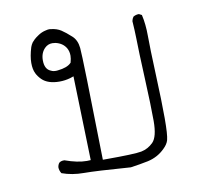

<svg xmlns="http://www.w3.org/2000/svg" viewBox="-59 -338 617 578"><g transform="rotate(-10 250.0 -49.0)"><path d="M109.4 -151.4Q91.3 -158.7 91.3 -186Q91.3 -208.5 105 -222.2Q114.7 -231.9 128.4 -231.9Q132.8 -231.9 137.7 -231Q159.7 -226.1 169.9 -209Q175.8 -198.7 175.8 -185.5Q175.8 -176.8 172.4 -164.6L170.9 -163.1Q159.2 -151.4 130.9 -148.4Q127.4 -147.9 124.8 -147.9Q122.1 -147.9 118.2 -148.4Q114.3 -148.9 109.4 -151.4ZM418 115.7Q422.4 99.6 422.4 49.3Q422.4 -1 418.9 -84.5Q415.5 -168 415.5 -203.6Q415.5 -239.3 408.7 -268.6L400.4 -272.9Q399.9 -272.9 399.4 -272.9Q390.6 -272.9 382.8 -268.1Q378.9 -262.7 377.4 -255.4Q379.4 -226.6 379.9 -203.1Q380.4 -164.6 384.3 -79.3Q388.2 5.9 388.2 51.3Q388.2 100.1 372.1 116.2Q356.4 131.8 335.4 136Q314.5 140.1 225.6 140.1H217.3Q211.4 -176.3 208.5 -203.1Q206.1 -227.5 191.4 -240.7Q174.8 -255.9 162.1 -264.2Q149.4 -272.5 130.9 -274.4Q128.4 -274.9 126.5 -274.9Q124.5 -274.9 121.1 -274.4Q117.7 -273.9 112.8 -272.5Q102.5 -270 92.5 -263.4Q82.5 -256.8 77.9 -252.2Q73.2 -247.6 70.8 -244.6Q66.4 -238.3 64 -231.4Q55.7 -204.6 55.7 -184.1Q55.7 -164.6 62 -151.9Q66.9 -141.6 76.7 -131.8Q94.7 -114.3 129.9 -114.3Q147 -114.3 163.6 -119.1L173.8 -122.6L181.2 134.8Q171.4 135.3 169.4 135.3Q141.1 135.3 103 121.6Q102.1 121.6 101.1 121.6Q92.3 121.6 86.9 126Q82.5 131.3 81.5 139.2Q81.5 148.9 87.4 158.2Q118.2 169.4 154.3 169.4Q190.4 169.4 296.4 177.2Q324.2 173.3 350.1 168Q380.9 161.1 402.3 139.6Q414.6 127.9 418 115.7Z"/></g></svg>

Font: NaikaiFont
Style: Light
Weight: 300
Version: Version 1.89